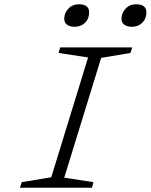

<svg xmlns="http://www.w3.org/2000/svg" viewBox="-20 -876 703 896"><path d="M328.1 -751Q305.7 -751 292.7 -761Q279.8 -771 279.8 -788.1Q279.8 -814.9 298.8 -835.4Q317.9 -856 348.1 -856Q396 -856 396 -817.9Q396 -788.6 377 -769.8Q357.9 -751 328.1 -751ZM595.2 -751Q572.8 -751 559.8 -761Q546.9 -771 546.9 -788.1Q546.9 -814.9 565.9 -835.4Q585 -856 615.2 -856Q663.1 -856 663.1 -817.9Q663.1 -788.6 644 -769.8Q625 -751 595.2 -751ZM81.1 -25.9 219.2 -48.8 391.1 -607.9 252.9 -628.9 261.2 -654.8H597.2L588.9 -628.9L452.1 -606L279.8 -46.9L416 -25.9L409.2 0H73.2Z"/></svg>

Font: IntelOne Mono Light
Style: Italic
Weight: 300
Italic angle: -16°
Designer: Fred Shallcrass
Foundry: Frere-Jones Type LLC
Version: Version 1.200;hotconv 1.1.0;makeotfexe 2.6.0;FJTRelease1.2